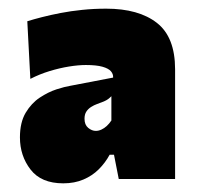

<svg xmlns="http://www.w3.org/2000/svg" viewBox="-20 -749 454 443"><path d="M126 -326Q75 -326 50.5 -357.8Q26 -389.5 26 -432Q26 -466.5 39.2 -488.8Q52.5 -511 71.8 -523.8Q91 -536.5 110.2 -542.8Q129.5 -549 142 -551L241 -570Q241.5 -578 236 -584.5Q230.5 -591 216.5 -595Q202.5 -599 178 -599Q161 -599 139.2 -595.5Q117.5 -592 94.5 -585Q71.5 -578 50 -567L43 -700Q57.5 -704.5 77 -709.5Q96.5 -714.5 119.8 -719Q143 -723.5 169.5 -726.2Q196 -729 225 -729Q300 -729 342 -696.2Q384 -663.5 384 -589Q384 -569.5 384 -542.8Q384 -516 384 -497V-478Q384 -446.5 384 -410.8Q384 -375 384 -336H254L243 -392H233Q223 -373.5 208 -358.5Q193 -343.5 172.5 -334.8Q152 -326 126 -326ZM201 -447Q207.5 -447 214 -450Q220.5 -453 226.2 -458.2Q232 -463.5 237 -471V-527Q233 -523 229.2 -520.2Q225.5 -517.5 219.8 -515Q214 -512.5 204 -509Q197 -506.5 190.2 -502.2Q183.5 -498 179.2 -491.5Q175 -485 175 -475Q175 -461 183.5 -454Q192 -447 201 -447Z"/></svg>

Font: Commissioner Thin Black
Style: Regular
Weight: 900
Version: Version 1.000